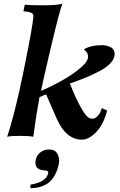

<svg xmlns="http://www.w3.org/2000/svg" viewBox="-20 -725 635 1016"><path d="M585 -427Q581 -406 559 -385Q537 -364 503.5 -347Q470 -330 442 -318Q414 -306 383 -295Q352 -284 350 -283Q377 -214 401 -169Q423 -128 438.5 -111.5Q454 -95 471 -97Q485 -98 496 -110.5Q507 -123 510.5 -130.5Q514 -138 519 -153L547 -140Q527 -65 488.5 -25.5Q450 14 414 14Q330 14 281 -95L224 -226L189 -211Q174 -133 156 -1Q137 -6 85.5 -6Q34 -6 18 -1Q51 -103 83 -247Q103 -335 131.5 -483.5Q160 -632 156 -646Q151 -663 104 -665L111 -700Q136 -697 208 -697Q280 -697 310 -705Q293 -660 248.5 -471Q204 -282 197 -244Q360 -315 429 -388Q447 -410 446 -427Q445 -444 434 -454L424 -464Q460 -486 523 -486Q531 -486 540.5 -484Q550 -482 563 -476.5Q576 -471 582.5 -458Q589 -445 585 -427ZM291 143Q278 205 243 237Q208 269 141 271V252Q224 239 235 192Q238 178 220 177Q158 176 169 120Q176 94 194 81Q213 66 239 66Q270 66 282 86Q298 112 291 143Z"/></svg>

Font: GFS Artemisia
Style: Bold Italic
Weight: 700
Italic angle: -12°
Designer: Designed by Takis Katsoulidis and George D. Matthiopoulos.
Foundry: Designed by Takis Katsoulidis and George D. Matthiopoulos.
Version: Version 1.0